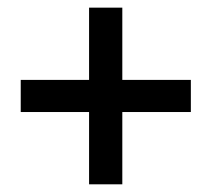

<svg xmlns="http://www.w3.org/2000/svg" viewBox="-20 -581 553 502"><path d="M212.9 -99.1V-288.1H34.2V-372.1H212.9V-561H299.8V-372.1H479V-288.1H299.8V-99.1Z"/></svg>

Font: SourceSansPro-Semibold
Style: Regular
Weight: 600
Designer: Paul D. Hunt
Foundry: Adobe Systems Incorporated
Version: Version 2.020;PS 2.0;hotconv 1.0.86;makeotf.lib2.5.63406